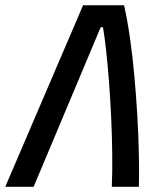

<svg xmlns="http://www.w3.org/2000/svg" viewBox="-28 -714 634 734"><path d="M-7.8 0 289.6 -693.8H446.3Q459 -637.7 469 -567.9Q479 -498 485.8 -421.9Q492.7 -345.7 497.1 -269.8Q501.5 -193.8 502.9 -124.5Q504.4 -55.2 502.9 0H399.4Q401.9 -54.2 401.1 -121.6Q400.4 -189 397.2 -260.3Q394 -331.5 388.9 -398.9Q383.8 -466.3 377.7 -521.2Q371.6 -576.2 365.7 -609.9H356.9L100.6 0Z"/></svg>

Font: Cascadia Code
Style: Italic
Weight: 400
Italic angle: -10°
Designer: Aaron Bell
Foundry: Saja Typeworks
Version: Version 2407.024